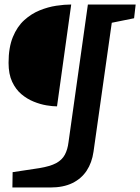

<svg xmlns="http://www.w3.org/2000/svg" viewBox="-20 -668 622 852"><path d="M35 164 36 96 155 78Q203 70 229 56Q255 42 267.5 19Q280 -4 284 -37L370 -648H582L575 -587L476 -567L395 5Q388 54 364.5 89.5Q341 125 301 144.5Q261 164 203 164ZM233 -196Q214 -196 186.5 -200.5Q159 -205 129.5 -217Q100 -229 75 -250Q50 -271 34 -305Q18 -339 18 -389Q18 -457 37 -503.5Q56 -550 87.5 -578.5Q119 -607 156 -622Q193 -637 229.5 -642.5Q266 -648 296 -648Z"/></svg>

Font: Faustina Light
Style: Bold Italic
Weight: 700
Italic angle: -8°
Version: Version 1.200